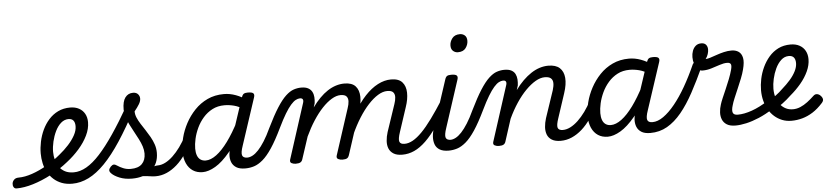

<svg xmlns="http://www.w3.org/2000/svg" viewBox="-214 -1066 5842 1355"><g transform="rotate(-5 2707.0 -388.0)"><path d="M-143 17Q-157 17 -163.5 5.5Q-170 -6 -168 -20.5Q-166 -35 -154.5 -46.5Q-143 -58 -122 -58Q-78 -58 -25.5 -76Q27 -94 80.5 -125Q134 -156 179 -194Q215 -223 244.5 -255.5Q274 -288 292 -321Q310 -354 310 -385Q310 -411 298.5 -425Q287 -439 263 -439Q249 -439 242.5 -451Q236 -463 237.5 -479Q239 -495 250 -507Q261 -519 282 -519Q319 -519 345.5 -504.5Q372 -490 386 -464.5Q400 -439 400 -405Q400 -359 377 -311.5Q354 -264 315 -219.5Q276 -175 227 -137Q170 -91 104.5 -56.5Q39 -22 -25 -2.5Q-89 17 -143 17Z M252 18Q210 18 177.5 5.5Q145 -7 120.5 -29Q96 -51 79.5 -80.5Q63 -110 55.5 -144.5Q48 -179 48 -214Q48 -254 57 -297Q66 -340 84.5 -379.5Q103 -419 131 -450.5Q159 -482 197 -500.5Q235 -519 284 -519Q293 -519 295 -507Q297 -495 293.5 -479Q290 -463 282.5 -451Q275 -439 266 -439Q235 -439 211 -418Q187 -397 170.5 -363Q154 -329 145 -290.5Q136 -252 136 -218Q136 -188 143.5 -159.5Q151 -131 167 -109Q183 -87 208 -74Q233 -61 269 -61Q314 -61 360 -87.5Q406 -114 455 -167.5Q504 -221 560 -303.5Q616 -386 681 -499Q687 -510 701 -506.5Q715 -503 725.5 -492.5Q736 -482 730 -470Q663 -342 602 -249.5Q541 -157 483.5 -98Q426 -39 368.5 -10.5Q311 18 252 18Z M843 17Q824 17 802.5 13.5Q781 10 756 8.5Q731 7 698 13L724 -14Q755 -28 782.5 -37.5Q810 -47 831 -52.5Q852 -58 865 -58Q874 -58 876.5 -46.5Q879 -35 875.5 -20.5Q872 -6 863.5 5.5Q855 17 843 17ZM675 19Q625 19 587 3.5Q549 -12 531 -31Q519 -43 519.5 -54Q520 -65 533 -79Q545 -91 555 -91Q565 -91 579 -81Q595 -70 619 -60Q643 -50 672 -50Q725 -50 751.5 -76.5Q778 -103 778 -150Q778 -175 769.5 -201Q761 -227 747 -254Q733 -281 718 -308.5Q703 -336 689 -363.5Q675 -391 666.5 -418.5Q658 -446 658 -472Q658 -529 678.5 -556.5Q699 -584 734 -584Q757 -584 769 -570.5Q781 -557 781 -539Q781 -521 768.5 -500Q756 -479 734 -452Q734 -430 743.5 -407.5Q753 -385 768 -361.5Q783 -338 799.5 -313Q816 -288 831 -261.5Q846 -235 855.5 -207Q865 -179 865 -148Q865 -70 813 -25.5Q761 19 675 19Z M842 17Q828 17 821.5 5.5Q815 -6 817.5 -20.5Q820 -35 831.5 -46.5Q843 -58 864 -58Q890 -58 917.5 -72Q945 -86 972 -111.5Q999 -137 1024.5 -172Q1050 -207 1072 -250Q1079 -264 1092 -263.5Q1105 -263 1114 -253Q1123 -243 1118 -229Q1091 -170 1060 -124Q1029 -78 994 -47Q959 -16 921 0.5Q883 17 842 17Z M1176 17Q1136 17 1107 -2Q1078 -21 1062 -56.5Q1046 -92 1046 -141Q1046 -186 1059 -237.5Q1072 -289 1098.5 -338.5Q1125 -388 1164 -429Q1203 -470 1255 -494.5Q1307 -519 1372 -519Q1414 -519 1456 -503.5Q1498 -488 1531 -463L1516 -394Q1472 -422 1437 -431Q1402 -440 1369 -440Q1321 -440 1283.5 -420.5Q1246 -401 1218 -369Q1190 -337 1172 -298.5Q1154 -260 1145.5 -222Q1137 -184 1137 -153Q1137 -125 1144.5 -104.5Q1152 -84 1167.5 -73.5Q1183 -63 1204 -63Q1240 -63 1280.5 -93Q1321 -123 1363.5 -181Q1406 -239 1448 -321L1475 -279Q1424 -171 1370 -106Q1316 -41 1266.5 -12Q1217 17 1176 17ZM1477 17Q1437 17 1414 2.5Q1391 -12 1381.5 -36Q1372 -60 1374 -89.5Q1376 -119 1386 -151L1496 -483Q1503 -503 1512.5 -509Q1522 -515 1541 -515Q1572 -515 1580.5 -505.5Q1589 -496 1582 -476L1473 -145Q1456 -96 1462.5 -77Q1469 -58 1498 -58Q1512 -58 1518.5 -46.5Q1525 -35 1523 -20.5Q1521 -6 1509.5 5.5Q1498 17 1477 17Z M1479 17Q1467 17 1463.5 5.5Q1460 -6 1464 -20.5Q1468 -35 1477.5 -46.5Q1487 -58 1499 -58Q1516 -58 1536 -68.5Q1556 -79 1577.5 -102Q1599 -125 1622.5 -162Q1646 -199 1671 -253Q1713 -339 1746.5 -391.5Q1780 -444 1809.5 -471.5Q1839 -499 1866 -508Q1893 -517 1919 -517Q1930 -517 1933 -505.5Q1936 -494 1933 -479.5Q1930 -465 1922.5 -453.5Q1915 -442 1904 -442Q1890 -442 1874 -433.5Q1858 -425 1839 -403.5Q1820 -382 1797 -344Q1774 -306 1746 -248Q1704 -161 1669 -108.5Q1634 -56 1602 -29Q1570 -2 1540 7.5Q1510 17 1479 17Z M1835 15Q1819 15 1805.5 8Q1792 1 1798 -18L1923 -406Q1929 -423 1924.5 -432.5Q1920 -442 1905 -442Q1889 -442 1883 -453.5Q1877 -465 1879.5 -479.5Q1882 -494 1892.5 -505.5Q1903 -517 1920 -517Q1950 -517 1968.5 -507Q1987 -497 1996 -480Q2005 -463 2006.5 -442Q2008 -421 2005 -399L1996 -370Q2022 -406 2049.5 -434Q2077 -462 2106 -481Q2135 -500 2165 -509.5Q2195 -519 2225 -519Q2279 -519 2304 -491.5Q2329 -464 2330 -417Q2331 -370 2312 -315L2213 -11Q2209 2 2199 8.5Q2189 15 2166 15Q2150 15 2136 8Q2122 1 2128 -18L2234 -344Q2243 -370 2244 -391.5Q2245 -413 2233.5 -426.5Q2222 -440 2191 -440Q2162 -440 2128.5 -420Q2095 -400 2061 -364Q2027 -328 1995 -278.5Q1963 -229 1935 -169L1883 -11Q1879 2 1868.5 8.5Q1858 15 1835 15ZM2590 17Q2551 17 2528 2.5Q2505 -12 2495.5 -35.5Q2486 -59 2488 -89Q2490 -119 2500 -151L2565 -344Q2574 -370 2575 -391.5Q2576 -413 2564.5 -426.5Q2553 -440 2522 -440Q2491 -440 2456.5 -419Q2422 -398 2387 -360Q2352 -322 2319.5 -270.5Q2287 -219 2259 -157H2222Q2251 -242 2289 -309Q2327 -376 2371 -423Q2415 -470 2462 -494.5Q2509 -519 2556 -519Q2610 -519 2635 -491Q2660 -463 2661 -416.5Q2662 -370 2643 -315L2587 -145Q2570 -95 2576.5 -76.5Q2583 -58 2612 -58Q2627 -58 2633 -46.5Q2639 -35 2636.5 -20.5Q2634 -6 2622.5 5.5Q2611 17 2590 17Z M2591 17Q2577 17 2570.5 5.5Q2564 -6 2566.5 -20.5Q2569 -35 2580.5 -46.5Q2592 -58 2613 -58Q2641 -58 2671.5 -75Q2702 -92 2736.5 -127Q2771 -162 2811.5 -217.5Q2852 -273 2901 -350Q2910 -363 2922.5 -361.5Q2935 -360 2942.5 -350.5Q2950 -341 2944 -328Q2891 -233 2845.5 -167Q2800 -101 2758 -60.5Q2716 -20 2675 -1.5Q2634 17 2591 17Z M2919 17Q2879 17 2855.5 3Q2832 -11 2823 -35Q2814 -59 2815.5 -89Q2817 -119 2828 -151L2937 -483Q2943 -503 2952.5 -509Q2962 -515 2982 -515Q3013 -515 3021.5 -505.5Q3030 -496 3023 -476L2915 -145Q2898 -95 2904.5 -76.5Q2911 -58 2940 -58Q2954 -58 2960.5 -46.5Q2967 -35 2965 -20.5Q2963 -6 2951.5 5.5Q2940 17 2919 17ZM3044 -669Q3024 -669 3009.5 -682Q2995 -695 2995 -720Q2995 -747 3013 -771Q3031 -795 3068 -795Q3088 -795 3102.5 -782.5Q3117 -770 3117 -744Q3117 -717 3099.5 -693Q3082 -669 3044 -669Z M2918 17Q2906 17 2902.5 5.5Q2899 -6 2903 -20.5Q2907 -35 2916.5 -46.5Q2926 -58 2938 -58Q2955 -58 2975 -68.5Q2995 -79 3016.5 -102Q3038 -125 3061.5 -162Q3085 -199 3110 -253Q3152 -339 3185.5 -391.5Q3219 -444 3248.5 -471.5Q3278 -499 3305 -508Q3332 -517 3358 -517Q3369 -517 3372 -505.5Q3375 -494 3372 -479.5Q3369 -465 3361.5 -453.5Q3354 -442 3343 -442Q3329 -442 3313 -433.5Q3297 -425 3278 -403.5Q3259 -382 3236 -344Q3213 -306 3185 -248Q3143 -161 3108 -108.5Q3073 -56 3041 -29Q3009 -2 2979 7.5Q2949 17 2918 17Z M3712 17Q3673 17 3649.5 2.5Q3626 -12 3617 -36Q3608 -60 3610 -89.5Q3612 -119 3622 -151L3687 -344Q3696 -373 3695.5 -394.5Q3695 -416 3681.5 -428Q3668 -440 3638 -440Q3607 -440 3572.5 -420Q3538 -400 3502.5 -364Q3467 -328 3434 -278.5Q3401 -229 3373 -169L3322 -11Q3318 2 3307.5 8.5Q3297 15 3274 15Q3258 15 3244.5 8Q3231 1 3237 -18L3362 -406Q3368 -423 3363.5 -432.5Q3359 -442 3344 -442Q3330 -442 3324.5 -453.5Q3319 -465 3321 -479.5Q3323 -494 3332.5 -505.5Q3342 -517 3359 -517Q3390 -517 3408.5 -507Q3427 -497 3435.5 -480Q3444 -463 3445.5 -442Q3447 -421 3444 -399L3434 -367Q3461 -404 3489.5 -432Q3518 -460 3547.5 -479.5Q3577 -499 3608 -509Q3639 -519 3670 -519Q3723 -519 3750.5 -494Q3778 -469 3782 -423.5Q3786 -378 3765 -315L3709 -145Q3692 -96 3698 -77Q3704 -58 3734 -58Q3748 -58 3754 -46.5Q3760 -35 3758 -20.5Q3756 -6 3744.5 5.5Q3733 17 3712 17Z M3712 17Q3698 17 3691.5 5.5Q3685 -6 3687.5 -20.5Q3690 -35 3701.5 -46.5Q3713 -58 3734 -58Q3760 -58 3787.5 -72Q3815 -86 3842 -111.5Q3869 -137 3894.5 -172Q3920 -207 3942 -250Q3949 -264 3962 -263.5Q3975 -263 3984 -253Q3993 -243 3988 -229Q3961 -170 3930 -124Q3899 -78 3864 -47Q3829 -16 3791 0.5Q3753 17 3712 17Z M4046 17Q4006 17 3977 -2Q3948 -21 3932 -56.5Q3916 -92 3916 -141Q3916 -186 3929 -237.5Q3942 -289 3968.5 -338.5Q3995 -388 4034 -429Q4073 -470 4125 -494.5Q4177 -519 4242 -519Q4284 -519 4326 -503.5Q4368 -488 4401 -463L4386 -394Q4342 -422 4307 -431Q4272 -440 4239 -440Q4191 -440 4153.5 -420.5Q4116 -401 4088 -369Q4060 -337 4042 -298.5Q4024 -260 4015.5 -222Q4007 -184 4007 -153Q4007 -125 4014.5 -104.5Q4022 -84 4037.5 -73.5Q4053 -63 4074 -63Q4110 -63 4150.5 -93Q4191 -123 4233.5 -181Q4276 -239 4318 -321L4345 -279Q4294 -171 4240 -106Q4186 -41 4136.5 -12Q4087 17 4046 17ZM4347 17Q4307 17 4284 2.5Q4261 -12 4251.5 -36Q4242 -60 4244 -89.5Q4246 -119 4256 -151L4366 -483Q4373 -503 4382.5 -509Q4392 -515 4411 -515Q4442 -515 4450.5 -505.5Q4459 -496 4452 -476L4343 -145Q4326 -96 4332.5 -77Q4339 -58 4368 -58Q4382 -58 4388.5 -46.5Q4395 -35 4393 -20.5Q4391 -6 4379.5 5.5Q4368 17 4347 17Z M4347 17Q4328 17 4322 5.5Q4316 -6 4320.5 -20.5Q4325 -35 4337.5 -46.5Q4350 -58 4369 -58Q4406 -58 4446.5 -86.5Q4487 -115 4528.5 -166Q4570 -217 4610 -286.5Q4650 -356 4686 -437Q4690 -448 4702 -451.5Q4714 -455 4727 -452Q4740 -449 4747 -440.5Q4754 -432 4748 -419Q4703 -321 4659.5 -240.5Q4616 -160 4568.5 -102.5Q4521 -45 4467 -14Q4413 17 4347 17Z M4951 17Q4912 17 4889.5 3Q4867 -11 4857.5 -34Q4848 -57 4849.5 -85Q4851 -113 4860 -140Q4865 -157 4877 -185Q4889 -213 4903.5 -246Q4918 -279 4931.5 -313.5Q4945 -348 4953 -378Q4961 -408 4954.5 -418.5Q4948 -429 4929 -429Q4905 -429 4875.5 -419Q4846 -409 4815 -399.5Q4784 -390 4753 -390Q4733 -390 4718.5 -404.5Q4704 -419 4696.5 -442Q4689 -465 4689 -490Q4689 -513 4696.5 -534Q4704 -555 4719.5 -568.5Q4735 -582 4759 -582Q4782 -582 4793 -568.5Q4804 -555 4804 -535Q4804 -520 4798.5 -502.5Q4793 -485 4781 -469Q4794 -469 4814.5 -475.5Q4835 -482 4860.5 -491Q4886 -500 4913.5 -506.5Q4941 -513 4967 -513Q4997 -513 5017.5 -499Q5038 -485 5044.5 -454.5Q5051 -424 5037 -372Q5030 -344 5016.5 -310Q5003 -276 4988 -241.5Q4973 -207 4960.5 -177Q4948 -147 4943 -128Q4932 -94 4938 -76Q4944 -58 4973 -58Q4987 -58 4993.5 -46.5Q5000 -35 4997.5 -20.5Q4995 -6 4983.5 5.5Q4972 17 4951 17Z M4951 17Q4932 17 4926 5.5Q4920 -6 4924.5 -20.5Q4929 -35 4941.5 -46.5Q4954 -58 4973 -58Q5018 -58 5073.5 -77.5Q5129 -97 5189 -136Q5200 -143 5210 -138Q5220 -133 5226 -121Q5232 -109 5231 -96.5Q5230 -84 5220 -77Q5167 -43 5118.5 -22.5Q5070 -2 5027.5 7.5Q4985 17 4951 17Z M5192 -130Q5222 -148 5250 -168.5Q5278 -189 5301 -212Q5332 -239 5358 -268.5Q5384 -298 5399 -328Q5414 -358 5414 -385Q5414 -411 5402.5 -425Q5391 -439 5367 -439Q5336 -439 5312 -416.5Q5288 -394 5272 -360Q5256 -326 5247.5 -288Q5239 -250 5239 -218Q5239 -184 5248 -155.5Q5257 -127 5274 -106Q5291 -85 5313.5 -73.5Q5336 -62 5364 -62Q5391 -62 5417 -73Q5443 -84 5468 -103Q5493 -122 5515 -143Q5528 -156 5542.5 -153.5Q5557 -151 5567 -140Q5579 -128 5581 -115Q5583 -102 5570 -88Q5535 -49 5498.5 -26Q5462 -3 5424 7.5Q5386 18 5347 18Q5311 18 5281 6Q5251 -6 5227 -27Q5203 -48 5186 -77Q5169 -106 5160 -141Q5151 -176 5151 -215Q5151 -253 5159.5 -294.5Q5168 -336 5186.5 -376Q5205 -416 5233 -448.5Q5261 -481 5299 -500Q5337 -519 5386 -519Q5423 -519 5449.5 -504.5Q5476 -490 5490 -464.5Q5504 -439 5504 -405Q5504 -363 5484 -319.5Q5464 -276 5430 -235.5Q5396 -195 5354 -160Q5326 -133 5293.5 -109Q5261 -85 5225 -66Z"/></g></svg>

Font: Playwrite CZ
Style: Regular
Weight: 400
Designer: Veronika Burian, José Scaglione
Foundry: TypeTogether
Version: Version 1.002